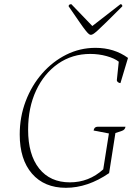

<svg xmlns="http://www.w3.org/2000/svg" viewBox="-20 -883 667 915"><path d="M114 -265Q114 -146 166.5 -80Q219 -14 313 -14Q404 -14 472 -76L499 -247L426 -261Q429 -279 445 -279H578Q576 -264 560 -259L530 -249L500 -58Q398 12 294 12Q191 12 132.5 -55.5Q74 -123 74 -242Q74 -326 102.5 -401Q131 -476 181 -533Q231 -590 296 -622.5Q361 -655 435 -655Q524 -655 590 -607L554 -487Q547 -487 541.5 -492Q536 -497 537 -503L546 -589Q526 -605 488.5 -615.5Q451 -626 410 -626Q324 -626 257 -579.5Q190 -533 152 -451.5Q114 -370 114 -265ZM413 -717Q409 -717 404 -720.5Q399 -724 388.5 -737Q378 -750 359 -777.5Q340 -805 307 -853Q307 -863 320 -863L420 -759L554 -863Q563 -863 563 -853Q515 -805 487 -777.5Q459 -750 444.5 -737Q430 -724 423.5 -720.5Q417 -717 413 -717Z"/></svg>

Font: Petrona Thin
Style: Italic
Weight: 100
Italic angle: -9°
Designer: Ringo R. Seeber
Foundry: Ringo R. Seeber
Version: Version 2.001; ttfautohint (v1.8.3)